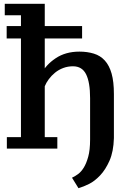

<svg xmlns="http://www.w3.org/2000/svg" viewBox="-20 -775 688 1008"><path d="M15 -638H90V-695H5V-755H215V-638H411V-573H215V-388H198Q220 -434 272 -469Q324 -504 397 -504Q438 -504 472.5 -493.5Q507 -483 530.5 -457Q554 -431 566 -388.5Q578 -346 578 -281V-50Q576 21 555 68.5Q534 116 505.5 146Q477 176 448 190.5Q419 205 392 213L358 158Q375 150 390.5 138.5Q406 127 419.5 105.5Q433 84 443 48.5Q453 13 453 -42V-260Q453 -343 432 -385Q411 -427 363 -427Q336 -427 312 -418Q288 -409 269 -393.5Q250 -378 236 -359Q222 -340 215 -322V-55H281V5H16V-55H90V-573H15Z"/></svg>

Font: PT Serif Caption
Style: Semibold
Weight: 600
Designer: A.Korolkova, O.Umpeleva, V.Yefimov
Foundry: ParaType Ltd
Version: Version 1.00;May 2, 2020;FontCreator 12.0.0.2544 64-bit